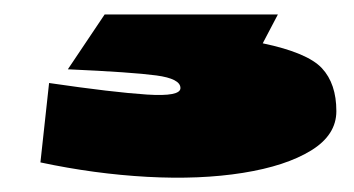

<svg xmlns="http://www.w3.org/2000/svg" viewBox="-20 -118 490 266"><path d="M36 107 48 -3Q137 10 183.5 13Q230 16 230 4Q230 -9 196.5 -13.5Q163 -18 74 -22L125 -98H365L344 -58Q406 -45 426 -23.5Q446 -2 446 36Q446 69 411 90.5Q376 112 316.5 121.5Q257 131 184 127Q111 123 36 107Z"/></svg>

Font: Gasoek One
Style: Regular
Weight: 400
Designer: Jiashuo Zhang
Foundry: JAMO
Version: Version 1.000; ttfautohint (v1.8.4.7-5d5b);gftools[0.9.29]